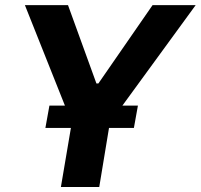

<svg xmlns="http://www.w3.org/2000/svg" viewBox="-20 -748 803 768"><path d="M79.6 -727.5H252L365.7 -414.1H373.5L590.3 -727.5H762.7L419.4 -256.8L377 0H223.6L267.1 -256.8ZM161.6 -236.3 177.7 -325.7H531.7L515.6 -236.3Z"/></svg>

Font: Inter Tight
Style: Bold Italic
Weight: 700
Italic angle: -9.39999°
Designer: Rasmus Andersson
Foundry: rsms
Version: Version 3.004